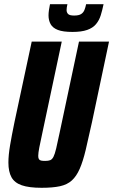

<svg xmlns="http://www.w3.org/2000/svg" viewBox="-20 -886 539 914"><path d="M178 8Q118 8 83.5 -4Q49 -16 34.5 -42.5Q20 -69 20 -112Q20 -147 28 -194.5Q36 -242 49 -305L131 -688H274L182 -255Q172 -210 167 -183.5Q162 -157 162 -144Q162 -133 165.5 -128Q169 -123 176 -121.5Q183 -120 195 -120Q210 -120 219 -123.5Q228 -127 234.5 -139.5Q241 -152 247.5 -179.5Q254 -207 264 -255L356 -688H499L418 -305Q401 -227 388 -172.5Q375 -118 359.5 -82.5Q344 -47 322 -27Q300 -7 265.5 0.5Q231 8 178 8ZM325 -734Q280 -734 255.5 -743.5Q231 -753 221 -771Q211 -789 211 -813Q211 -824 213 -838Q215 -852 218 -866H301Q299 -858 298 -851Q297 -844 297 -838Q297 -827 304 -819.5Q311 -812 333 -812Q355 -812 366 -819Q377 -826 382 -838.5Q387 -851 390 -866H473Q467 -837 459.5 -813Q452 -789 437 -771Q422 -753 395 -743.5Q368 -734 325 -734Z"/></svg>

Font: Saira Condensed ExtraBold
Style: Italic
Weight: 800
Width: 3
Italic angle: -12°
Designer: Hector Gatti with collaboration of the Omnibus-Type team
Foundry: Omnibus-Type
Version: Version 1.101